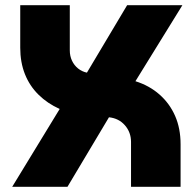

<svg xmlns="http://www.w3.org/2000/svg" viewBox="-20 -720 746 740"><path d="M27 0 210 -300Q163 -321 128.5 -355Q94 -389 76 -434.5Q58 -480 58 -536V-700H249V-526Q249 -504 257.5 -486Q266 -468 281 -456Q296 -444 315 -440L470 -700H683L502 -407Q556 -390 595 -355.5Q634 -321 655 -273Q676 -225 676 -164V0H485V-173Q485 -210 461.5 -237Q438 -264 400 -268L240 0Z"/></svg>

Font: MuseoModerno Thin ExtraBold
Style: Regular
Weight: 800
Version: Version 1.002